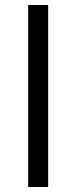

<svg xmlns="http://www.w3.org/2000/svg" viewBox="-20 -750 306 770"><path d="M93 0V-730H173.1V0Z"/></svg>

Font: M PLUS 1 Thin
Style: Regular
Weight: 100
Designer: Coji Morishita
Foundry: UNDERFOREST DESIGN
Version: Version 1.001